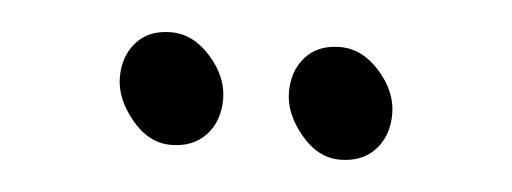

<svg xmlns="http://www.w3.org/2000/svg" viewBox="-26 -750 552 207"><g transform="rotate(5 250.0 -646.5)"><path d="M346 -586Q322 -586 303.5 -608.5Q285 -631 285 -654Q285 -677 298.5 -692Q312 -707 336 -707Q360 -707 379 -685.5Q398 -664 398 -640Q398 -616 384 -601Q370 -586 346 -586ZM163 -586Q139 -586 120.5 -608.5Q102 -631 102 -654Q102 -677 115.5 -692Q129 -707 153 -707Q177 -707 196 -685.5Q215 -664 215 -640Q215 -616 201 -601Q187 -586 163 -586Z"/></g></svg>

Font: LXGW WenKai TC
Style: Bold
Weight: 700
Designer: LXGW / Fontworks Inc.
Foundry: LXGW / Fontworks Inc.
Version: Version 1.330;April 28, 2024